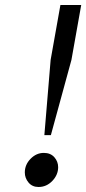

<svg xmlns="http://www.w3.org/2000/svg" viewBox="-20 -732 344 766"><path d="M157 -193 182 -493 221 -712H304L265 -493L183 -193ZM134 14Q108.5 14 93.8 -3.8Q79 -21.5 79 -44Q79 -75 102 -98.5Q125 -122 155 -122Q181.5 -122 196.8 -104.8Q212 -87.5 212 -65Q212 -34.5 188.8 -10.2Q165.5 14 134 14Z"/></svg>

Font: Overpass
Style: Italic
Weight: 400
Italic angle: -10°
Designer: Delve Withrington, Dave Bailey, Thomas Jockin
Foundry: Delve Fonts LLC
Version: Version 4.000